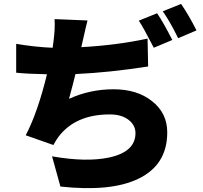

<svg xmlns="http://www.w3.org/2000/svg" viewBox="-20 -896 1040 985"><path d="M740 -555Q542 -524 367 -516Q355 -465 334 -389Q442 -438 562 -438Q684 -438 760 -377Q838 -316 838 -217Q838 -49 688 22Q547 89 290 61L247 -94Q423 -63 540 -88Q675 -117 675 -213Q675 -253 641 -280Q605 -309 543 -309Q367 -309 280 -194Q268 -178 254 -152L112 -202Q173 -318 221 -515Q119 -517 63 -523V-671Q166 -654 250 -651Q255 -683 255 -688Q263 -750 260 -798L429 -791Q424 -774 403 -680L397 -654Q579 -664 737 -698ZM786 -828Q818 -781 864 -691L769 -651Q714 -758 692 -790ZM909 -876Q950 -816 988 -740L894 -700Q852 -786 815 -838Z"/></svg>

Font: KaiGen Gothic KR Heavy
Style: Heavy
Weight: 900
Designer: Ryoko NISHIZUKA  (kana & ideographs); Paul D. Hunt (Latin, Greek & Cyrillic); Wenlong ZHANG  (bopomofo); Sandoll Communi
Foundry: Adobe Systems Incorporated
Version: Version 1.002 March 28, 2018